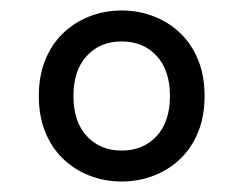

<svg xmlns="http://www.w3.org/2000/svg" viewBox="-20 -730 462 366"><path d="M212 -384Q179 -384 150 -395.5Q121 -407 99.5 -428Q78 -449 66 -479Q54 -509 54 -547Q54 -585 66 -615Q78 -645 99.5 -666Q121 -687 150 -698.5Q179 -710 212 -710Q245 -710 274 -698.5Q303 -687 324.5 -666Q346 -645 358 -615Q370 -585 370 -547Q370 -509 358 -479Q346 -449 324.5 -428Q303 -407 274 -395.5Q245 -384 212 -384ZM212 -443Q253 -443 278.5 -470.5Q304 -498 304 -547Q304 -596 278.5 -623.5Q253 -651 212 -651Q171 -651 145.5 -623.5Q120 -596 120 -547Q120 -498 145.5 -470.5Q171 -443 212 -443Z"/></svg>

Font: IBM Plex Sans Condensed
Style: Regular
Weight: 400
Width: 3
Designer: Mike Abbink, Paul van der Laan, Pieter van Rosmalen
Foundry: Bold Monday
Version: Version 1.1